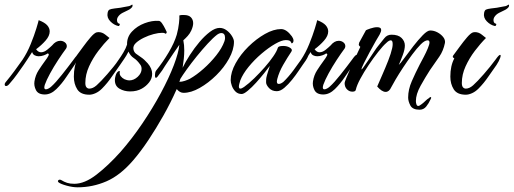

<svg xmlns="http://www.w3.org/2000/svg" viewBox="-49 -390 2192 819"><path d="M142 13Q114 13 104.5 -5.5Q95 -24 98 -43Q102 -69 115.5 -90Q129 -111 143 -130Q153 -143 157.5 -152Q162 -161 154 -162Q149 -158 138 -154Q127 -150 116 -150Q107 -150 99 -154Q91 -158 88 -168Q78 -152 69 -138.5Q60 -125 52 -113Q37 -92 24 -73.5Q11 -55 -10 -31Q-17 -23 -23 -23Q-29 -23 -29 -30Q-29 -34 -26 -38Q-3 -66 12 -86.5Q27 -107 47 -135Q67 -165 82 -202Q97 -239 106 -268.5Q115 -298 116 -304Q142 -294 152.5 -282Q163 -270 163 -256Q163 -237 145.5 -217Q128 -197 105 -180Q114 -167 126 -167Q139 -167 152.5 -178Q166 -189 173 -196Q189 -216 208 -216Q219 -216 227.5 -209.5Q236 -203 236 -193Q236 -188 233 -183Q218 -163 199 -134Q180 -105 164.5 -76.5Q149 -48 142 -28Q141 -24 140.5 -21.5Q140 -19 140 -17Q140 -9 147 -9Q152 -9 159 -13Q166 -17 170 -21Q188 -37 215 -71Q242 -105 265 -136Q279 -156 284 -156Q289 -156 284.5 -143Q280 -130 269 -113Q254 -92 234.5 -62.5Q215 -33 191.5 -10Q168 13 142 13Z M456 -279Q437 -283 421.5 -299Q406 -315 410 -335Q412 -346 418 -349Q424 -352 440 -354Q458 -356 464.5 -357Q471 -358 477.5 -359.5Q484 -361 502 -364Q506 -365 512 -369Q518 -373 516 -364Q516 -360 509.5 -354.5Q503 -349 498 -347Q487 -342 473.5 -335Q460 -328 453 -316Q450 -310 450 -305Q450 -291 460 -289Q462 -289 462 -286Q462 -284 460 -281Q458 -278 456 -279ZM332 14Q295 14 280.5 -9Q266 -32 266 -63Q266 -110 283 -141Q273 -146 278 -153Q290 -169 306 -191Q322 -213 337.5 -231Q353 -249 363 -252Q366 -253 371 -253Q387 -253 400.5 -242Q414 -231 418 -228Q394 -204 370.5 -173Q347 -142 331 -107Q315 -72 315 -36Q315 -23 320 -17.5Q325 -12 332 -12Q347 -12 363 -26Q381 -42 408.5 -73.5Q436 -105 459 -136Q473 -156 478 -156Q483 -156 478.5 -143Q474 -130 463 -113Q449 -94 429 -64.5Q409 -35 386 -12Q373 1 358.5 7.5Q344 14 332 14Z M506 0Q481 0 461 -11.5Q441 -23 441 -48Q441 -57 444 -67Q448 -81 455.5 -85.5Q463 -90 462 -83Q460 -73 466 -65Q472 -57 482 -52Q494 -47 502 -47Q522 -47 538.5 -62.5Q555 -78 555 -96Q555 -108 548 -116Q536 -133 521.5 -142.5Q507 -152 499 -170L498 -168Q490 -152 480.5 -138.5Q471 -125 463 -113Q448 -92 434.5 -73.5Q421 -55 400 -31Q393 -23 387 -23Q381 -23 381 -30Q381 -34 384 -38Q407 -66 422.5 -86.5Q438 -107 457 -135Q467 -149 477.5 -166.5Q488 -184 493 -200Q492 -232 514 -255.5Q536 -279 568 -291Q600 -303 628 -301Q635 -301 642.5 -290Q650 -279 655.5 -267.5Q661 -256 662 -254V-252Q662 -249 659.5 -247Q657 -245 652 -249Q649 -250 642 -250Q627 -250 606 -244.5Q585 -239 564.5 -229Q544 -219 531 -207Q518 -195 520 -181Q522 -168 531 -161Q540 -154 553 -145.5Q566 -137 581 -120Q600 -98 600 -75Q600 -55 587 -38.5Q574 -22 556 -12Q535 0 506 0Z M282 409Q261 409 235.5 402Q210 395 201 388Q198 385 198 383Q198 379 202.5 377Q207 375 212 378Q225 386 237.5 390Q250 394 268 394Q312 394 362.5 355Q413 316 465 258Q514 202 558 137Q602 72 637 7Q672 -58 692.5 -112Q713 -166 716 -199Q705 -183 690.5 -162Q676 -141 669 -130Q659 -116 654 -107.5Q649 -99 643 -90Q637 -81 623 -63Q619 -58 616 -58Q612 -58 612 -69Q612 -74 613 -79.5Q614 -85 617 -89Q646 -125 670.5 -166.5Q695 -208 705 -242Q712 -268 714.5 -291.5Q717 -315 716 -324Q722 -326 727 -326Q732 -326 736 -326Q756 -326 765.5 -316Q775 -306 775 -291Q775 -278 767 -260Q761 -247 752 -237Q743 -227 733 -218Q735 -208 736 -197.5Q737 -187 737 -175Q737 -158 735 -139Q733 -120 730 -101Q742 -126 761 -155.5Q780 -185 802 -211Q824 -237 846.5 -254Q869 -271 888 -271Q904 -271 918 -260.5Q932 -250 940.5 -236Q949 -222 949 -212Q949 -178 928 -140Q907 -102 873.5 -69Q840 -36 803 -15Q766 6 734 6Q718 6 705 -10L703 -6Q679 48 648 103Q617 158 584 207.5Q551 257 519 294Q464 358 405 383.5Q346 409 282 409ZM716 -41Q727 -41 739 -45Q751 -49 761 -54Q789 -70 819 -96.5Q849 -123 873.5 -154Q898 -185 908 -213Q911 -221 911 -228Q911 -249 895 -249Q887 -249 877 -242Q860 -229 837 -204Q814 -179 790.5 -150Q767 -121 748 -94.5Q729 -68 720 -53Q719 -49 718 -46Q717 -43 716 -41Z M982 11Q966 11 955.5 0.5Q945 -10 940 -24Q935 -38 935 -48Q935 -82 956 -120Q977 -158 1010.5 -191Q1044 -224 1081 -245Q1118 -266 1150 -266Q1173 -266 1196 -235Q1198 -232 1200.5 -227Q1203 -222 1203 -217Q1203 -208 1196 -205Q1195 -204 1191.5 -211.5Q1188 -219 1170 -219Q1153 -219 1125 -203Q1097 -187 1066.5 -161Q1036 -135 1011.5 -105Q987 -75 976 -47Q974 -40 972 -33Q970 -26 970 -21Q970 -12 976 -12Q982 -12 992 -19Q1013 -34 1036 -56.5Q1059 -79 1080.5 -103.5Q1102 -128 1117 -150Q1132 -172 1136 -186Q1138 -194 1159 -194Q1176 -194 1188 -186.5Q1200 -179 1194 -170Q1176 -143 1159 -113.5Q1142 -84 1134 -54Q1133 -50 1132.5 -47Q1132 -44 1132 -42Q1132 -32 1140 -32Q1149 -32 1160 -41Q1181 -61 1204.5 -92.5Q1228 -124 1253 -155Q1262 -165 1265 -165Q1268 -165 1268 -160Q1268 -156 1266 -152Q1262 -142 1255 -131.5Q1248 -121 1242 -113Q1237 -106 1225 -88Q1213 -70 1197 -50Q1181 -30 1164 -15.5Q1147 -1 1132 -1Q1111 -1 1098.5 -14.5Q1086 -28 1086 -39Q1086 -53 1087 -58Q1089 -68 1093.5 -82Q1098 -96 1102 -109Q1094 -98 1078 -78Q1062 -58 1043.5 -37.5Q1025 -17 1008 -3Q991 11 982 11Z M1330 13Q1302 13 1292.5 -5.5Q1283 -24 1286 -43Q1290 -69 1303.5 -90Q1317 -111 1331 -130Q1341 -143 1345.5 -152Q1350 -161 1342 -162Q1337 -158 1326 -154Q1315 -150 1304 -150Q1295 -150 1287 -154Q1279 -158 1276 -168Q1266 -152 1257 -138.5Q1248 -125 1240 -113Q1225 -92 1212 -73.5Q1199 -55 1178 -31Q1171 -23 1165 -23Q1159 -23 1159 -30Q1159 -34 1162 -38Q1185 -66 1200 -86.5Q1215 -107 1235 -135Q1255 -165 1270 -202Q1285 -239 1294 -268.5Q1303 -298 1304 -304Q1330 -294 1340.5 -282Q1351 -270 1351 -256Q1351 -237 1333.5 -217Q1316 -197 1293 -180Q1302 -167 1314 -167Q1327 -167 1340.5 -178Q1354 -189 1361 -196Q1377 -216 1396 -216Q1407 -216 1415.5 -209.5Q1424 -203 1424 -193Q1424 -188 1421 -183Q1406 -163 1387 -134Q1368 -105 1352.5 -76.5Q1337 -48 1330 -28Q1329 -24 1328.5 -21.5Q1328 -19 1328 -17Q1328 -9 1335 -9Q1340 -9 1347 -13Q1354 -17 1358 -21Q1376 -37 1403 -71Q1430 -105 1453 -136Q1467 -156 1472 -156Q1477 -156 1472.5 -143Q1468 -130 1457 -113Q1442 -92 1422.5 -62.5Q1403 -33 1379.5 -10Q1356 13 1330 13Z M1741 78Q1711 78 1701.5 60Q1692 42 1692 26Q1692 -8 1707.5 -43.5Q1723 -79 1741 -114Q1749 -129 1759 -148Q1769 -167 1776 -184Q1783 -201 1783 -209Q1783 -218 1775 -218Q1763 -218 1746 -201Q1729 -184 1709 -157Q1689 -130 1670.5 -102Q1652 -74 1638.5 -51Q1625 -28 1620 -18Q1611 2 1596 2Q1580 2 1560 -21Q1569 -42 1582 -71.5Q1595 -101 1607 -131.5Q1619 -162 1624 -185Q1625 -190 1625.5 -194Q1626 -198 1626 -202Q1626 -218 1618 -218Q1610 -218 1599 -207Q1585 -195 1564.5 -169Q1544 -143 1523.5 -112.5Q1503 -82 1488 -54Q1473 -26 1469 -8Q1468 1 1454 1Q1441 1 1431 -9Q1421 -19 1421 -36Q1421 -40 1429 -59Q1437 -78 1448.5 -104Q1460 -130 1471 -153.5Q1482 -177 1488 -190Q1481 -196 1481.5 -200Q1482 -204 1483 -208L1512 -261Q1515 -263 1531 -268.5Q1547 -274 1560 -274Q1577 -274 1577 -262Q1577 -255 1570 -242Q1566 -236 1554 -215Q1542 -194 1528 -168Q1514 -142 1503.5 -121Q1493 -100 1493 -95Q1493 -91 1501.5 -103Q1510 -115 1522.5 -133.5Q1535 -152 1546.5 -169.5Q1558 -187 1564 -194Q1579 -212 1590.5 -227Q1602 -242 1621 -242Q1650 -242 1664 -228Q1678 -214 1678 -196Q1678 -179 1669 -155Q1660 -131 1652 -113Q1659 -119 1676 -142.5Q1693 -166 1714 -193Q1735 -220 1754.5 -240Q1774 -260 1786 -260Q1802 -260 1817 -252Q1832 -244 1841.5 -232Q1851 -220 1849 -207Q1842 -173 1825 -148.5Q1808 -124 1785 -91Q1765 -60 1745 -24Q1725 12 1725 41Q1725 49 1727.5 55.5Q1730 62 1735 62Q1740 62 1750 54Q1758 48 1765.5 40.5Q1773 33 1780 29Q1785 24 1787 24Q1793 24 1788 33Q1780 51 1769 64.5Q1758 78 1741 78Z M2062 -279Q2043 -283 2027.5 -299Q2012 -315 2016 -335Q2018 -346 2024 -349Q2030 -352 2046 -354Q2064 -356 2070.5 -357Q2077 -358 2083.5 -359.5Q2090 -361 2108 -364Q2112 -365 2118 -369Q2124 -373 2122 -364Q2122 -360 2115.5 -354.5Q2109 -349 2104 -347Q2093 -342 2079.5 -335Q2066 -328 2059 -316Q2056 -310 2056 -305Q2056 -291 2066 -289Q2068 -289 2068 -286Q2068 -284 2066 -281Q2064 -278 2062 -279ZM1938 14Q1901 14 1886.5 -9Q1872 -32 1872 -63Q1872 -110 1889 -141Q1879 -146 1884 -153Q1896 -169 1912 -191Q1928 -213 1943.5 -231Q1959 -249 1969 -252Q1972 -253 1977 -253Q1993 -253 2006.5 -242Q2020 -231 2024 -228Q2000 -204 1976.5 -173Q1953 -142 1937 -107Q1921 -72 1921 -36Q1921 -23 1926 -17.5Q1931 -12 1938 -12Q1953 -12 1969 -26Q1987 -42 2014.5 -73.5Q2042 -105 2065 -136Q2079 -156 2084 -156Q2089 -156 2084.5 -143Q2080 -130 2069 -113Q2055 -94 2035 -64.5Q2015 -35 1992 -12Q1979 1 1964.5 7.5Q1950 14 1938 14Z"/></svg>

Font: The Nautigal
Style: Bold
Weight: 700
Designer: Robert E. Leuschke
Foundry: Robert E. Leuschke
Version: Version 1.100; ttfautohint (v1.8.3)